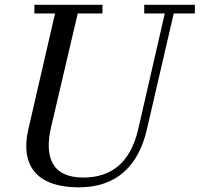

<svg xmlns="http://www.w3.org/2000/svg" viewBox="-20 -770 836 804"><path d="M124 -750V-713.5H210.5L99 -230C61 -66 146 14.5 309 14.5C467 14.5 559.5 -73 595.5 -230L707.5 -713.5H796V-750H584V-713.5H670L559 -230C526 -86 443.5 -26.5 329 -26.5C195 -26.5 165 -115 194.5 -240L305.5 -713.5H409V-750Z"/></svg>

Font: Bodoni* 06pt
Style: Italic
Weight: 400
Italic angle: -13°
Version: Version 2.3